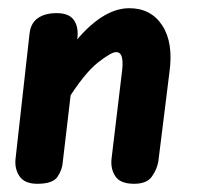

<svg xmlns="http://www.w3.org/2000/svg" viewBox="-20 -448 500 468"><path d="M71 0Q40 0 27.5 -18.5Q15 -37 18 -62L52 -366Q55 -392 72.5 -404Q90 -416 118 -416Q147 -416 159 -400.5Q171 -385 169 -359L133 -53Q132 -35 120.5 -17.5Q109 0 71 0ZM307 0Q273 0 261 -18.5Q249 -37 252 -62L278 -279Q280 -300 276.5 -310.5Q273 -321 263 -321Q251 -321 218 -295Q185 -269 140 -197L156 -337Q191 -382 226 -405Q261 -428 295 -428Q348 -428 375.5 -386Q403 -344 393 -272L366 -55Q363 -36 350.5 -18Q338 0 307 0Z"/></svg>

Font: Edu SA Beginner
Style: Bold
Weight: 700
Version: Version 1.003